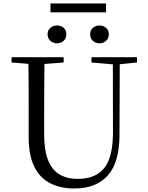

<svg xmlns="http://www.w3.org/2000/svg" viewBox="-20 -1052 837 1088"><path d="M302.7 -806.5Q282.2 -806.5 265.9 -820.4Q249.6 -834.4 249.6 -857.4Q249.6 -881.1 265.9 -894.4Q282.2 -907.8 302.7 -907.8Q324.8 -907.8 340.4 -894.4Q356 -881.1 356 -857.4Q356 -834.4 340.4 -820.4Q324.8 -806.5 302.7 -806.5ZM543.5 -806.5Q522 -806.5 506.5 -820.4Q491 -834.4 491 -857.4Q491 -881.1 506.5 -894.4Q522 -907.8 543.5 -907.8Q564.6 -907.8 580.6 -894.4Q596.6 -881.1 596.6 -857.4Q596.6 -834.4 580.6 -820.4Q564.6 -806.5 543.5 -806.5ZM266 -982V-1032.3H581V-982ZM401.2 16.1Q323.9 16.1 265.4 -13.2Q206.9 -42.4 174.6 -106.7Q142.4 -171.1 142.4 -276.5V-391Q142.4 -475.8 142.3 -560.2Q142.2 -644.6 140 -728H232.2Q231.2 -645.4 230.7 -561.2Q230.2 -477 230.2 -391V-291.5Q230.2 -198.9 253 -143.1Q275.8 -87.3 318.7 -62.8Q361.7 -38.3 420.2 -38.3Q522.2 -38.3 571.4 -100.5Q620.6 -162.6 620.2 -305.7L619.4 -728H658.7L657.1 -285.6Q656.7 -132.5 591.2 -58.2Q525.7 16.1 401.2 16.1ZM45.5 -698V-728H340.7V-698L201.1 -686.9H179.8ZM498.2 -698V-728H756.2V-698L647.1 -686.7H626.2Z"/></svg>

Font: Noto Serif HK ExtraLight
Style: Regular
Weight: 200
Designer: Ryoko NISHIZUKA 西塚涼子 (kana & ideographs); Frank Grießhammer (Latin, Greek & Cyrillic); Wenlong ZHANG 张文龙 (bopomofo); San
Foundry: Adobe
Version: Version 2.002-H1;hotconv 1.1.0;makeotfexe 2.6.0